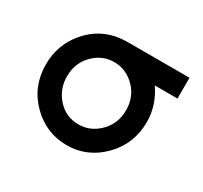

<svg xmlns="http://www.w3.org/2000/svg" viewBox="-107 -617 813 769"><g transform="rotate(30 299.0 -232.0)"><path d="M43 -231.9Q43 -322.8 101.1 -390.9Q159.2 -459 247.1 -470.2Q262.2 -472.2 293 -472.2H567.9V-376H462.9Q508.8 -309.1 508.8 -232.9Q508.8 -131.8 439.9 -62Q371.1 7.8 276.1 7.8Q181.2 7.8 112.1 -61Q43 -129.9 43 -231.9ZM140.1 -231.9Q140.1 -173.8 178.5 -130.9Q216.8 -87.9 275.9 -87.9Q331.1 -87.9 372.1 -129.4Q413.1 -170.9 413.1 -231.9Q413.1 -293.9 372.1 -335Q331.1 -376 276.1 -376Q221.2 -376 180.7 -335Q140.1 -293.9 140.1 -231.9Z"/></g></svg>

Font: CMU Bright
Style: SemiBold
Weight: 600
Version: Version 0.7.0